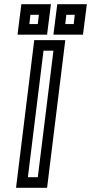

<svg xmlns="http://www.w3.org/2000/svg" viewBox="-20 -864 431 909"><path d="M206 0 286 -649 289 -674H264H167H142L139 -649L59 0L56 25H81H178H203L206 0ZM159 -25H112L186 -624H233L159 -25ZM206 -725 218 -819 221 -844H196H106H81L78 -819L66 -725L63 -700H88H178H203L206 -725ZM159 -750H119L124 -794H164L159 -750ZM376 -725 388 -819 391 -844H366H276H251L248 -819L236 -725L233 -700H258H348H373L376 -725ZM329 -750H289L294 -794H334L329 -750Z"/></svg>

Font: Gamestation Text Outline
Style: Italic
Weight: 400
Designer: Jonas Hecksher
Foundry: Jonas Hecksher, Playtypeª, e-types AS
Version: Version 1.003